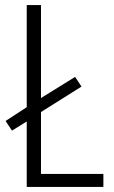

<svg xmlns="http://www.w3.org/2000/svg" viewBox="-20 -734 447 754"><path d="M85 0H386V-51H141V-294L300 -394L275 -432L141 -349V-714H85V-313L2 -259L27 -221L85 -257Z"/></svg>

Font: Noto Sans Arabic UI Cn Lt
Style: Regular
Weight: 300
Width: 3
Designer: Monotype Design Team, Nadine Chahine and Nizar Qandah
Foundry: Monotype Imaging Inc.
Version: Version 2.010